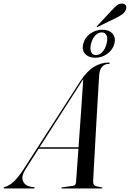

<svg xmlns="http://www.w3.org/2000/svg" viewBox="-74 -1062 732 1082"><path d="M70 -108.5Q44.5 -68 55.5 -41.8Q66.5 -15.5 100 -9.5L116.5 -7Q122 -6.5 122 -3.5Q122 0 116 0H-49Q-54 0 -54 -3Q-54 -6 -45.5 -9Q-22 -14.5 4 -39Q30 -63.5 60.5 -111L378.5 -604Q414.5 -660.5 455 -685Q495.5 -709.5 537.5 -709.5Q545 -709.5 544.5 -706Q544.5 -702 539 -702Q516.5 -702 502 -686.2Q487.5 -670.5 485 -640Q484.5 -633.5 482.5 -600.2Q480.5 -567 477.5 -516Q474.5 -465 471 -405Q467.5 -345 464.2 -284.5Q461 -224 458 -171.8Q455 -119.5 453 -84Q451 -48.5 451 -39Q450.5 -24.5 458.5 -17.8Q466.5 -11 498.5 -6Q504 -5.5 504 -3Q504 0 499 0H275.5Q271 0 271 -3Q271 -5.5 275 -6L335.5 -14.5Q346 -16 350 -21.2Q354 -26.5 354.5 -35Q355.5 -48.5 359.2 -101Q363 -153.5 368 -224H144ZM383 -597.5 149 -232H368.5Q372.5 -287.5 376.8 -347.2Q381 -407 384.8 -461.2Q388.5 -515.5 391.2 -556.5Q394 -597.5 395 -616Q391 -610.5 383 -597.5ZM555.5 -1003.5Q573.5 -1024 587.8 -1033.8Q602 -1043.5 617 -1041.5Q632 -1039.5 636 -1029.5Q640 -1019.5 636 -1009Q630 -992.5 616 -982.2Q602 -972 583 -962.5L476.5 -910.5Q472.5 -908 471 -910Q470 -912 473.5 -915.5ZM463 -736.5Q426 -736.5 406 -758.2Q386 -780 395 -815.5Q404 -851 435 -872.8Q466 -894.5 502.5 -894.5Q540 -894.5 559.8 -872.5Q579.5 -850.5 570.5 -815.5Q561.5 -781 530.8 -758.8Q500 -736.5 463 -736.5ZM499.5 -879.5Q481 -879.5 464 -863Q447 -846.5 439 -815.5Q431.5 -785.5 440 -768.5Q448.5 -751.5 467 -751.5Q486 -751.5 502.5 -768.5Q519 -785.5 526.5 -815.5Q534.5 -846 526.2 -862.8Q518 -879.5 499.5 -879.5Z"/></svg>

Font: Fraunces 144pt
Style: Italic
Weight: 400
Italic angle: -16°
Version: Version 1.000;[b76b70a41]